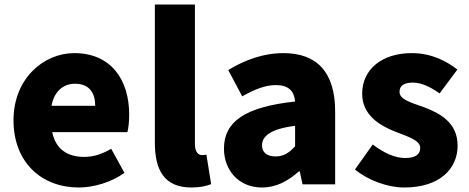

<svg xmlns="http://www.w3.org/2000/svg" viewBox="-20 -819 2084 853"><path d="M330 14C396 14 474 -9 533 -51L474 -158C433 -134 395 -122 354 -122C282 -122 228 -154 212 -232H546C550 -246 554 -277 554 -309C554 -464 474 -583 310 -583C173 -583 40 -469 40 -285C40 -96 166 14 330 14ZM209 -349C221 -416 264 -447 313 -447C378 -447 403 -405 403 -349Z M830 14C870 14 899 7 918 -1L897 -132C887 -130 883 -130 877 -130C863 -130 846 -141 846 -179V-799H668V-185C668 -66 708 14 830 14Z M1144 14C1207 14 1260 -15 1307 -57H1312L1324 0H1469V-323C1469 -501 1386 -583 1239 -583C1150 -583 1069 -553 994 -508L1056 -391C1113 -423 1160 -441 1205 -441C1263 -441 1287 -414 1291 -368C1069 -344 975 -279 975 -159C975 -64 1039 14 1144 14ZM1205 -124C1168 -124 1144 -140 1144 -173C1144 -213 1180 -246 1291 -260V-169C1265 -141 1241 -124 1205 -124Z M1776 14C1931 14 2013 -67 2013 -172C2013 -275 1934 -316 1863 -343C1804 -364 1755 -377 1755 -411C1755 -438 1774 -452 1815 -452C1852 -452 1892 -433 1933 -404L2012 -510C1964 -547 1898 -583 1809 -583C1676 -583 1589 -510 1589 -403C1589 -308 1666 -262 1734 -235C1792 -212 1847 -196 1847 -162C1847 -134 1827 -117 1780 -117C1735 -117 1688 -138 1636 -177L1557 -66C1615 -18 1702 14 1776 14Z"/></svg>

Font: Source Han Sans HK Heavy
Style: Regular
Weight: 900
Designer: Ryoko NISHIZUKA 西塚涼子 (kana, bopomofo & ideographs); Paul D. Hunt (Latin, Greek & Cyrillic); Sandoll Communications 산돌커뮤니
Foundry: Adobe
Version: Version 2.000;hotconv 1.0.107;makeotfexe 2.5.65593